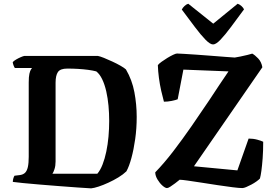

<svg xmlns="http://www.w3.org/2000/svg" viewBox="-20 -1005 1464 1026"><path d="M467 1.5Q439.5 0 394 -3.2Q348.5 -6.5 295.8 -10.5Q243 -14.5 192.2 -18.8Q141.5 -23 103 -26.8Q64.5 -30.5 48.5 -33Q48.5 -43 51.5 -52.5Q54.5 -62 57.5 -66L86.5 -69.5Q104 -72 114 -81.8Q124 -91.5 128.8 -112.2Q133.5 -133 133.5 -167.5V-564.5Q133.5 -595 137.2 -611.2Q141 -627.5 145.8 -634.2Q150.5 -641 151 -641.5H59.5Q56 -646 52.5 -655.2Q49 -664.5 48 -673Q53.5 -679.5 65.8 -686.8Q78 -694 90.8 -699.5Q103.5 -705 109.5 -706H503.5Q514.5 -704 535.2 -695.8Q556 -687.5 580.2 -676.2Q604.5 -665 624.5 -653.5Q644.5 -642 653 -634Q686 -577.5 698.2 -512.2Q710.5 -447 710.5 -380.5Q710.5 -319 702.5 -262.2Q694.5 -205.5 682.2 -160.5Q670 -115.5 655.5 -89.5Q638.5 -73 612.8 -57.2Q587 -41.5 559.2 -28.8Q531.5 -16 507 -8Q482.5 0 467 1.5ZM260 -76.5H500Q516 -95 528 -125.8Q540 -156.5 548 -194.8Q556 -233 559.8 -275.2Q563.5 -317.5 563.5 -359Q563.5 -399.5 559.8 -440Q556 -480.5 547.8 -517Q539.5 -553.5 526.2 -581.2Q513 -609 494.5 -623.5Q475.5 -628.5 450.8 -631.8Q426 -635 397.8 -636.8Q369.5 -638.5 339.5 -638.5Q302 -638.5 289.5 -620Q277 -601.5 277 -563V-142Q277 -119 271.2 -101.2Q265.5 -83.5 260 -76.5ZM872.5 0Q863 0 848.2 -13Q833.5 -26 821.8 -45.5Q810 -65 809.5 -84Q857 -133 905.8 -196.5Q954.5 -260 1003.2 -330.2Q1052 -400.5 1097.5 -468.5Q1126.5 -513 1153 -552.5Q1179.5 -592 1201 -623.5L960 -633L929.5 -474.5Q918.5 -470 897.5 -465.8Q876.5 -461.5 856 -461.5Q849 -486.5 841.5 -519.8Q834 -553 829.2 -589Q824.5 -625 823.5 -657Q829.5 -665 843.8 -675.2Q858 -685.5 874.5 -695.5Q891 -705.5 905.2 -712.2Q919.5 -719 926 -719Q934 -719 962.8 -717.2Q991.5 -715.5 1030.8 -712.8Q1070 -710 1111 -706.8Q1152 -703.5 1185.5 -701Q1219 -698.5 1234.5 -697.5Q1245.5 -699 1264.8 -703Q1284 -707 1302.5 -711.5Q1321 -716 1328 -718.5Q1342 -711 1359.5 -692.8Q1377 -674.5 1382 -645.5L1016.5 -116.5L1248.5 -94.5L1308.5 -264.5Q1333.5 -264.5 1355.2 -258.5Q1377 -252.5 1386.5 -247.5Q1386.5 -198 1383.5 -158.8Q1380.5 -119.5 1376.8 -92.2Q1373 -65 1369 -51Q1362.5 -44 1350.2 -35.2Q1338 -26.5 1323 -18.5Q1308 -10.5 1295.2 -5.2Q1282.5 0 1275 0Q1258 0 1222.5 -4.5Q1187 -9 1143.8 -15.5Q1100.5 -22 1057.8 -28.8Q1015 -35.5 983.2 -40Q951.5 -44.5 940 -44.5Q929 -35.5 915.5 -25.2Q902 -15 890.2 -7.5Q878.5 0 872.5 0ZM1118.5 -767.5Q1103 -767.5 1078.2 -792.8Q1053.5 -818 1021.5 -860.5Q989.5 -903 951.5 -954Q956.5 -964 966 -973Q975.5 -982 986 -985L1119.5 -878.5L1250 -985Q1260.5 -981.5 1270.2 -972.8Q1280 -964 1284 -955Q1245.5 -903 1213.8 -860.2Q1182 -817.5 1158 -792.5Q1134 -767.5 1118.5 -767.5Z"/></svg>

Font: Texturina Medium
Style: Regular
Weight: 500
Designer: Guillermo Torres Carreño
Foundry: Omnibus-Type
Version: Version 1.003